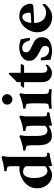

<svg xmlns="http://www.w3.org/2000/svg" viewBox="920 -1640 728 2609"><g transform="rotate(-90 1284.5 -335.0)"><path d="M287 -436Q303 -436 311.5 -435.5Q320 -435 326 -434Q329 -434 330 -442Q331 -450 331 -456V-545Q331 -559 330 -569Q329 -579 324 -592Q322 -598 310 -602Q298 -606 285 -607.5Q272 -609 266 -609Q263 -609 262.5 -623.5Q262 -638 266 -641Q321 -646 362.5 -655Q404 -664 428.5 -671.5Q453 -679 454 -679Q459 -678 463.5 -672Q468 -666 469 -662Q469 -662 463.5 -633Q458 -604 458 -563V-105Q458 -94 459 -85Q460 -76 467 -68Q473 -61 487 -60Q501 -59 509 -59Q510 -59 511 -59Q514 -56 514 -46Q514 -36 508 -27Q486 -25 459.5 -19.5Q433 -14 407.5 -8Q382 -2 363.5 2.5Q345 7 340 7Q331 7 331 -17V-32Q331 -34 330.5 -36.5Q330 -39 328 -37Q320 -32 301.5 -21Q283 -10 258.5 -1Q234 8 208 8Q161 8 120.5 -19Q80 -46 55.5 -92Q31 -138 31 -195Q31 -257 58 -302.5Q85 -348 126 -377.5Q167 -407 210.5 -421.5Q254 -436 287 -436ZM255 -386Q224 -386 205.5 -365Q187 -344 178.5 -310Q170 -276 170 -237Q170 -157 196.5 -106Q223 -55 269 -55Q283 -55 297 -61.5Q311 -68 321 -76.5Q331 -85 331 -91V-342Q331 -356 308.5 -371Q286 -386 255 -386Z M881 -254Q881 -259 880.5 -275.5Q880 -292 878 -309.5Q876 -327 872 -334Q868 -342 854.5 -346Q841 -350 828 -352Q815 -354 811 -354Q810 -355 809 -362.5Q808 -370 809 -377Q810 -384 812 -384Q849 -387 885.5 -396Q922 -405 953 -416Q984 -427 1002 -436Q1007 -435 1013 -428Q1019 -421 1019 -419Q1017 -413 1013.5 -393.5Q1010 -374 1009 -363Q1008 -347 1008 -327Q1008 -307 1008 -302V-105Q1008 -94 1009 -85Q1010 -76 1017 -68Q1023 -61 1037 -60Q1051 -59 1059 -59Q1060 -59 1061 -59Q1064 -56 1064 -46Q1064 -36 1058 -27Q1036 -25 1009.5 -19.5Q983 -14 957.5 -8Q932 -2 913.5 2.5Q895 7 890 7Q881 7 881 -17V-32Q881 -34 880.5 -36.5Q880 -39 878 -37Q870 -32 850.5 -21.5Q831 -11 803 -3Q775 5 741 5Q694 5 666.5 -19.5Q639 -44 627.5 -84Q616 -124 616 -170V-254Q616 -259 615.5 -275.5Q615 -292 613 -309.5Q611 -327 607 -334Q603 -342 589.5 -346Q576 -350 562.5 -352Q549 -354 545 -354Q544 -355 543 -362.5Q542 -370 543 -377Q544 -384 546 -384Q583 -387 620 -396Q657 -405 688 -416Q719 -427 737 -436Q742 -435 747.5 -428Q753 -421 753 -419Q751 -413 747.5 -393.5Q744 -374 743 -363Q742 -347 742 -327Q742 -307 742 -302V-214Q742 -136 757.5 -95.5Q773 -55 819 -55Q839 -55 860 -67.5Q881 -80 881 -91Z M1312 -302V-142Q1312 -115 1313 -90Q1314 -65 1320 -50Q1323 -44 1333.5 -40Q1344 -36 1356.5 -34.5Q1369 -33 1375 -32Q1379 -27 1378.5 -14Q1378 -1 1375 4Q1347 1 1313 -1Q1279 -3 1248 -3Q1217 -3 1180.5 -1Q1144 1 1115 4Q1112 -1 1111.5 -14Q1111 -27 1115 -32Q1122 -33 1135.5 -34.5Q1149 -36 1162 -40Q1175 -44 1177 -50Q1183 -65 1184 -88Q1185 -111 1185 -142V-254Q1185 -259 1184.5 -275.5Q1184 -292 1182 -309.5Q1180 -327 1176 -334Q1172 -342 1158.5 -346Q1145 -350 1132 -352Q1119 -354 1115 -354Q1114 -355 1113 -362.5Q1112 -370 1113 -377Q1114 -384 1116 -384Q1153 -387 1189.5 -396Q1226 -405 1257 -416Q1288 -427 1306 -436Q1311 -435 1317 -428Q1323 -421 1323 -419Q1321 -413 1317.5 -393.5Q1314 -374 1313 -363Q1312 -347 1312 -327Q1312 -307 1312 -302ZM1168 -602Q1168 -631 1189 -651.5Q1210 -672 1239 -672Q1268 -672 1289 -651.5Q1310 -631 1310 -602Q1310 -573 1289 -552Q1268 -531 1239 -531Q1210 -531 1189 -552Q1168 -573 1168 -602Z M1600 -418H1711Q1714 -418 1715.5 -413.5Q1717 -409 1717 -405Q1717 -398 1710 -387.5Q1703 -377 1695 -372H1600V-130Q1600 -91 1613 -73.5Q1626 -56 1653 -56Q1670 -56 1686.5 -66.5Q1703 -77 1705 -79Q1707 -78 1709 -73.5Q1711 -69 1711 -65Q1711 -61 1708.5 -55Q1706 -49 1704 -47Q1700 -42 1685 -29Q1670 -16 1648 -4.5Q1626 7 1600 7Q1570 7 1540.5 -6Q1511 -19 1492 -50.5Q1473 -82 1473 -136V-372H1404Q1400 -374 1399.5 -378Q1399 -382 1399 -385Q1407 -396 1414 -403.5Q1421 -411 1430 -418H1473V-470Q1501 -493 1527.5 -522Q1554 -551 1576 -573Q1584 -578 1591.5 -578Q1599 -578 1600 -573Z M1945 -438Q1980 -438 2005 -431Q2030 -424 2054 -419Q2058 -403 2063 -377.5Q2068 -352 2071.5 -330Q2075 -308 2075 -299Q2075 -296 2068.5 -294Q2062 -292 2057 -292Q2051 -292 2047 -294.5Q2043 -297 2038 -300Q2033 -322 2022 -344.5Q2011 -367 1990 -382.5Q1969 -398 1935 -398Q1911 -398 1895 -385Q1879 -372 1879 -346Q1879 -321 1895 -305.5Q1911 -290 1934.5 -280Q1958 -270 1979 -259Q2005 -247 2029 -232Q2053 -217 2068.5 -193Q2084 -169 2084 -127Q2084 -78 2057.5 -48.5Q2031 -19 1987 -5.5Q1943 8 1892 8Q1860 8 1828 -0.5Q1796 -9 1778 -13Q1777 -21 1775.5 -40Q1774 -59 1772.5 -80.5Q1771 -102 1770.5 -119Q1770 -136 1770 -140Q1770 -145 1775.5 -145.5Q1781 -146 1785 -146Q1790 -146 1797 -144Q1804 -142 1806 -137Q1813 -95 1831 -72Q1849 -49 1871 -40Q1893 -31 1912 -31Q1938 -31 1952.5 -47.5Q1967 -64 1967 -84Q1967 -109 1951.5 -123.5Q1936 -138 1913 -148.5Q1890 -159 1867 -171Q1824 -194 1793.5 -224Q1763 -254 1763 -303Q1763 -340 1780.5 -365.5Q1798 -391 1825.5 -407Q1853 -423 1884.5 -430.5Q1916 -438 1945 -438Z M2278 -236Q2278 -185 2293 -152.5Q2308 -120 2330 -103Q2352 -86 2375.5 -79.5Q2399 -73 2415 -73Q2458 -73 2483 -89.5Q2508 -106 2524 -122Q2529 -121 2532.5 -115Q2536 -109 2536 -104Q2536 -91 2533 -86Q2524 -73 2500 -50Q2476 -27 2439.5 -9Q2403 9 2356 9Q2302 9 2255 -15.5Q2208 -40 2179.5 -85.5Q2151 -131 2151 -195Q2151 -241 2169 -284.5Q2187 -328 2217.5 -362.5Q2248 -397 2287 -417Q2326 -437 2368 -437Q2416 -437 2449 -422Q2482 -407 2501.5 -384Q2521 -361 2530 -335.5Q2539 -310 2539 -289Q2539 -273 2531.5 -261Q2524 -249 2513 -248Q2480 -245 2439 -242.5Q2398 -240 2356 -238.5Q2314 -237 2278 -236ZM2279 -275Q2282 -275 2298.5 -275.5Q2315 -276 2336.5 -277.5Q2358 -279 2377 -280.5Q2396 -282 2405 -283Q2414 -284 2416 -289.5Q2418 -295 2418 -299Q2418 -322 2412 -344Q2406 -366 2393 -381Q2380 -396 2358 -396Q2336 -396 2321 -382Q2306 -368 2296.5 -348Q2287 -328 2283 -307.5Q2279 -287 2279 -275Z"/></g></svg>

Font: Amiri
Style: Bold
Weight: 700
Designer: Khaled Hosny
Version: Version 0.113